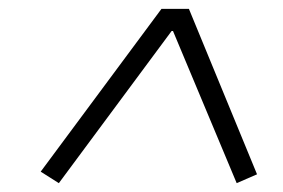

<svg xmlns="http://www.w3.org/2000/svg" viewBox="-20 -718 640 434"><path d="M515 -304 371 -648H368L113 -304L72 -330L345 -698H407L561 -324Z"/></svg>

Font: IBM Plex Mono Light
Style: Italic
Weight: 300
Italic angle: -9°
Monospace: yes
Designer: Mike Abbink, Paul van der Laan, Pieter van Rosmalen
Foundry: Bold Monday
Version: Version 2.3